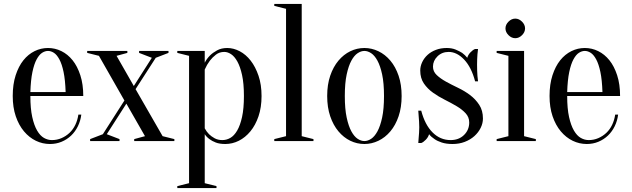

<svg xmlns="http://www.w3.org/2000/svg" viewBox="-20 -720 3225 980"><path d="M135 -230Q135 -166 144.5 -123Q154 -80 169.5 -53.5Q185 -27 204.5 -16Q224 -5 245 -5Q271 -5 294 -15Q317 -25 335 -42Q353 -59 364.5 -83Q376 -107 380 -135H395Q391 -103 377.5 -75.5Q364 -48 343 -28Q322 -8 294.5 3.5Q267 15 235 15Q197 15 163 -1.5Q129 -18 102.5 -49.5Q76 -81 60.5 -126.5Q45 -172 45 -230Q45 -290 60 -336Q75 -382 99.5 -412.5Q124 -443 156.5 -459Q189 -475 225 -475Q261 -475 293.5 -459Q326 -443 350.5 -412.5Q375 -382 390 -336Q405 -290 405 -230ZM225 -460Q210 -460 195 -450.5Q180 -441 167 -417Q154 -393 145.5 -352.5Q137 -312 135 -250H315Q313 -312 304.5 -352.5Q296 -393 283 -417Q270 -441 255 -450.5Q240 -460 225 -460Z M625 -191 525 -35 590 -10V0H440V-10L505 -35L615 -207L485 -435L425 -450V-460H630V-450L575 -435L663 -281L755 -425L690 -450V-460H840V-450L775 -425L672 -265L810 -25L870 -10V0H665V-10L720 -25Z M945 -435 885 -450V-460H1025V-400Q1035 -420 1052 -437Q1066 -451 1088 -463Q1110 -475 1140 -475Q1172 -475 1203.5 -458.5Q1235 -442 1259.5 -410.5Q1284 -379 1299.5 -333.5Q1315 -288 1315 -230Q1315 -172 1299.5 -126.5Q1284 -81 1258 -49.5Q1232 -18 1199 -1.5Q1166 15 1130 15Q1101 15 1081.5 7.5Q1062 0 1049 -10Q1034 -21 1025 -35V215L1085 230V240H885V230L945 215ZM1115 -5Q1136 -5 1155.5 -16Q1175 -27 1190.5 -53.5Q1206 -80 1215.5 -123Q1225 -166 1225 -230Q1225 -294 1215.5 -337Q1206 -380 1191.5 -406Q1177 -432 1159.5 -443.5Q1142 -455 1125 -455Q1100 -455 1082 -441Q1064 -427 1051 -410Q1036 -390 1025 -365V-65Q1034 -48 1047 -35Q1058 -24 1075 -14.5Q1092 -5 1115 -5Z M1440 -25V-675L1380 -690V-700H1520V-25L1580 -10V0H1380V-10Z M1840 -460Q1823 -460 1805.5 -448.5Q1788 -437 1773.5 -410.5Q1759 -384 1749.5 -340Q1740 -296 1740 -230Q1740 -164 1749.5 -120Q1759 -76 1773.5 -49.5Q1788 -23 1805.5 -11.5Q1823 0 1840 0Q1857 0 1874.5 -11.5Q1892 -23 1906.5 -49.5Q1921 -76 1930.5 -120Q1940 -164 1940 -230Q1940 -296 1930.5 -340Q1921 -384 1906.5 -410.5Q1892 -437 1874.5 -448.5Q1857 -460 1840 -460ZM1840 -475Q1877 -475 1911.5 -458.5Q1946 -442 1972.5 -410.5Q1999 -379 2014.5 -333.5Q2030 -288 2030 -230Q2030 -172 2014.5 -126.5Q1999 -81 1972.5 -49.5Q1946 -18 1911.5 -1.5Q1877 15 1840 15Q1802 15 1768 -1.5Q1734 -18 1707.5 -49.5Q1681 -81 1665.5 -126.5Q1650 -172 1650 -230Q1650 -288 1665.5 -333.5Q1681 -379 1707.5 -410.5Q1734 -442 1768 -458.5Q1802 -475 1840 -475Z M2290 15Q2258 15 2235 7.5Q2212 0 2198 -10Q2181 -21 2170 -35Q2166 -20 2153.5 -7Q2141 6 2130 10H2115Q2116 -3 2117 -17Q2118 -29 2119 -42.5Q2120 -56 2120 -70Q2120 -85 2119 -100Q2118 -115 2117 -127Q2116 -141 2115 -155H2130Q2149 -83 2188 -44Q2227 -5 2280 -5Q2322 -5 2348.5 -31Q2375 -57 2375 -95Q2375 -122 2356.5 -142Q2338 -162 2310 -178.5Q2282 -195 2250 -211Q2218 -227 2190 -247Q2162 -267 2143.5 -294Q2125 -321 2125 -360Q2125 -382 2135 -403Q2145 -424 2162.5 -440Q2180 -456 2205 -465.5Q2230 -475 2260 -475Q2286 -475 2305.5 -467Q2325 -459 2339 -450Q2354 -439 2365 -425Q2369 -440 2381.5 -453Q2394 -466 2405 -470H2420Q2418 -457 2417 -443Q2416 -431 2415.5 -417Q2415 -403 2415 -390Q2415 -375 2415.5 -359.5Q2416 -344 2417 -332Q2418 -318 2420 -305H2405Q2386 -377 2349 -416Q2312 -455 2270 -455Q2236 -455 2213 -432.5Q2190 -410 2190 -380Q2190 -355 2209 -337Q2228 -319 2256 -303.5Q2284 -288 2317.5 -272Q2351 -256 2379 -235Q2407 -214 2426 -185Q2445 -156 2445 -115Q2445 -91 2433.5 -67.5Q2422 -44 2401.5 -25.5Q2381 -7 2352.5 4Q2324 15 2290 15Z M2575 -25V-435L2515 -450V-460H2655V-25L2715 -10V0H2515V-10ZM2660 -575Q2660 -556 2644.5 -540.5Q2629 -525 2610 -525Q2591 -525 2575.5 -540.5Q2560 -556 2560 -575Q2560 -594 2575.5 -609.5Q2591 -625 2610 -625Q2629 -625 2644.5 -609.5Q2660 -594 2660 -575Z M2875 -230Q2875 -166 2884.5 -123Q2894 -80 2909.5 -53.5Q2925 -27 2944.5 -16Q2964 -5 2985 -5Q3011 -5 3034 -15Q3057 -25 3075 -42Q3093 -59 3104.5 -83Q3116 -107 3120 -135H3135Q3131 -103 3117.5 -75.5Q3104 -48 3083 -28Q3062 -8 3034.5 3.5Q3007 15 2975 15Q2937 15 2903 -1.5Q2869 -18 2842.5 -49.5Q2816 -81 2800.5 -126.5Q2785 -172 2785 -230Q2785 -290 2800 -336Q2815 -382 2839.5 -412.5Q2864 -443 2896.5 -459Q2929 -475 2965 -475Q3001 -475 3033.5 -459Q3066 -443 3090.5 -412.5Q3115 -382 3130 -336Q3145 -290 3145 -230ZM2965 -460Q2950 -460 2935 -450.5Q2920 -441 2907 -417Q2894 -393 2885.5 -352.5Q2877 -312 2875 -250H3055Q3053 -312 3044.5 -352.5Q3036 -393 3023 -417Q3010 -441 2995 -450.5Q2980 -460 2965 -460Z"/></svg>

Font: Oranienbaum
Style: Regular
Weight: 400
Designer: Oleg Pospelov and Jovanny Lemonad
Foundry: Oleg Pospelov and jovanny Lemonad
Version: Version 1.001; ttfautohint (v0.91) -l 8 -r 50 -G 200 -x 0 -w